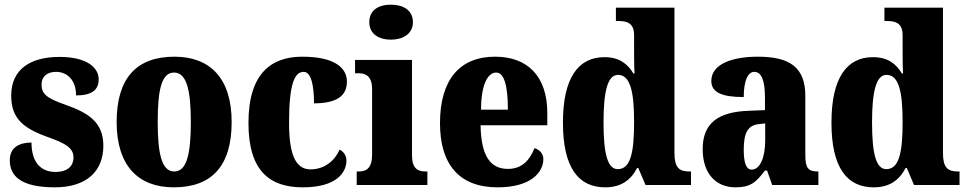

<svg xmlns="http://www.w3.org/2000/svg" viewBox="-20 -793 4147 823"><path d="M215 10C353 10 423 -61 423 -168C423 -270 358 -309 263 -343C180 -372 158 -390 158 -431C158 -466 184 -485 220 -485C268 -485 306 -450 306 -384C373 -384 403 -407 403 -453C403 -501 356 -549 235 -549C110 -549 28 -496 28 -383C28 -284 81 -242 189 -204C261 -178 295 -159 295 -118C295 -85 274 -56 217 -56C158 -56 115 -94 115 -182C64 -182 22 -162 22 -106C22 -41 66 10 215 10Z M725 10C888 10 973 -82 973 -270C973 -458 880 -550 728 -550C565 -550 480 -458 480 -270C480 -82 573 10 725 10ZM727 -58C674 -58 656 -131 656 -270C656 -410 673 -482 726 -482C779 -482 798 -410 798 -270C798 -131 780 -58 727 -58Z M1278 10C1423 10 1465 -54 1465 -105C1465 -125 1454 -142 1436 -152C1415 -104 1371 -67 1311 -67C1245 -67 1219 -135 1219 -267C1219 -435 1243 -485 1282 -485C1315 -485 1326 -422 1326 -350C1449 -350 1467 -402 1467 -444C1467 -498 1420 -550 1276 -550C1147 -550 1045 -483 1045 -266C1045 -58 1138 10 1278 10Z M1656 -623C1707 -623 1750 -648 1750 -698C1750 -750 1707 -773 1656 -773C1603 -773 1563 -750 1563 -698C1563 -648 1603 -623 1656 -623ZM1509 0H1812V-58H1802C1769 -58 1746 -73 1746 -128V-536H1502V-479H1519C1550 -479 1575 -463 1575 -412V-131C1575 -74 1552 -58 1519 -58H1509Z M2113 10C2255 10 2309 -54 2309 -111C2309 -135 2292 -152 2271 -158C2251 -107 2218 -69 2157 -69C2081 -69 2042 -126 2040 -256H2326V-308C2326 -467 2241 -550 2102 -550C1952 -550 1866 -453 1866 -265C1866 -91 1946 10 2113 10ZM2157 -323H2042C2042 -426 2069 -482 2107 -482C2142 -482 2157 -423 2157 -323Z M2574 10C2642 10 2684 -21 2711 -73H2716L2747 0H2942V-58H2934C2891 -58 2871 -75 2871 -137V-760H2620V-703H2628C2666 -703 2698 -696 2698 -642V-590C2698 -551 2698 -508 2700 -478H2695C2671 -518 2636 -548 2571 -548C2459 -548 2393 -460 2393 -267C2393 -75 2459 10 2574 10ZM2628 -68C2584 -68 2567 -135 2567 -268C2567 -400 2584 -472 2629 -472C2682 -472 2698 -400 2698 -269C2698 -136 2682 -68 2628 -68Z M3132 10C3195 10 3219 -9 3259 -62H3268L3290 0H3488V-58H3484C3444 -58 3432 -74 3432 -128V-381C3432 -506 3364 -550 3228 -550C3120 -550 3029 -519 3029 -446C3029 -397 3074 -377 3168 -377C3168 -447 3186 -485 3213 -485C3244 -485 3259 -449 3259 -374V-321L3187 -318C3057 -313 2992 -264 2992 -154C2992 -42 3055 10 3132 10ZM3202 -66C3178 -66 3168 -96 3168 -151C3168 -221 3184 -256 3233 -261L3260 -264V-191C3260 -116 3237 -66 3202 -66Z M3725 10C3793 10 3835 -21 3862 -73H3867L3898 0H4093V-58H4085C4042 -58 4022 -75 4022 -137V-760H3771V-703H3779C3817 -703 3849 -696 3849 -642V-590C3849 -551 3849 -508 3851 -478H3846C3822 -518 3787 -548 3722 -548C3610 -548 3544 -460 3544 -267C3544 -75 3610 10 3725 10ZM3779 -68C3735 -68 3718 -135 3718 -268C3718 -400 3735 -472 3780 -472C3833 -472 3849 -400 3849 -269C3849 -136 3833 -68 3779 -68Z"/></svg>

Font: Noto Serif Ethiopic Condensed Black
Style: Regular
Weight: 900
Width: 3
Designer: Monotype Design Team
Foundry: Monotype Imaging Inc.
Version: Version 2.102